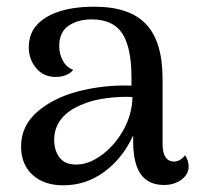

<svg xmlns="http://www.w3.org/2000/svg" viewBox="-20 -543 593 574"><path d="M544 -45Q544 -22 522.5 -6Q501 10 470 10Q424 10 401 -22Q378 -54 378 -122V-138Q347 -70 292 -29.5Q237 11 169 11Q111 11 77 -20.5Q43 -52 43 -105Q43 -165 89 -206.5Q135 -248 210 -269Q290 -290 373 -287V-312Q373 -401 345.5 -443Q318 -485 254 -485Q213 -485 185 -466Q157 -447 157 -405Q157 -383 167.5 -362.5Q178 -342 199 -334Q181 -313 146 -313Q110 -313 88 -339.5Q66 -366 66 -402Q66 -460 118.5 -491.5Q171 -523 262 -523Q367 -523 416.5 -471Q466 -419 466 -307V-113Q466 -60 501 -60Q509 -60 518 -65Q527 -70 533 -79Q544 -63 544 -45ZM376 -253Q339 -255 298 -249.5Q257 -244 229 -232Q187 -216 164.5 -189Q142 -162 142 -125Q142 -93 158 -72Q174 -51 208 -51Q245 -51 284 -79.5Q323 -108 349 -154.5Q375 -201 376 -253Z"/></svg>

Font: Arima Madurai Medium
Style: Regular
Weight: 500
Designer: Joana Correia and Natanael Gama
Foundry: NDISCOVER
Version: Version 1.020